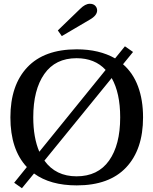

<svg xmlns="http://www.w3.org/2000/svg" viewBox="-20 -971 812 1016"><path d="M307 -780 286 -810 404 -924Q431 -951 455 -951Q474 -951 484 -940.5Q494 -930 494 -916Q494 -889 455 -867ZM737 -350Q737 -180 647.5 -85Q558 10 386 10Q246 10 160 -53L96 25L55 -4L122 -87Q35 -180 35 -350Q35 -520 124.5 -615Q214 -710 386 -710Q505 -710 589 -662L641 -726L684 -696L631 -631Q684 -585 710.5 -513.5Q737 -442 737 -350ZM188 -168 539 -601Q482 -663 385 -663Q273 -663 214.5 -579.5Q156 -496 156 -350Q156 -243 188 -168ZM616 -350Q616 -479 571 -558L215 -121Q275 -38 385 -38Q498 -38 557 -121Q616 -204 616 -350Z"/></svg>

Font: Taviraj Medium
Style: Regular
Weight: 500
Designer: Katatrad Team
Foundry: CadsonDemak
Version: Version 1.001